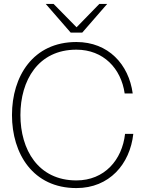

<svg xmlns="http://www.w3.org/2000/svg" viewBox="-20 -946 740 978"><path d="M369 12C537 12 642 -110 659 -264H617C602 -131 512 -27 369 -27C174 -27 84 -184 84 -360C84 -536 174 -693 369 -693C507 -693 597 -597 615 -470H656C636 -618 532 -732 369 -732C148 -732 41 -557 41 -360C41 -163 148 12 369 12ZM213 -926 340 -780H399L526 -926H486L370 -807L253 -926Z"/></svg>

Font: Aspekta 150
Style: Regular
Weight: 150
Designer: Ivo Dolenc
Version: Version 2.000